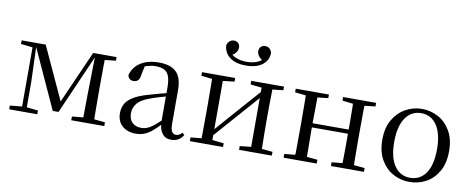

<svg xmlns="http://www.w3.org/2000/svg" viewBox="-67 -1093 3471 1414"><g transform="rotate(10 1668.0 -385.5)"><path d="M361 -44 159 -486 168 -223V-37L253 -28V0H43V-28L133 -37V-479L45 -489V-516H225L406 -123L580 -516H755V-489L673 -480Q673 -467 672 -451Q672 -410 671.5 -366Q671 -322 671 -288V-229Q671 -194 671.5 -150Q672 -106 672 -65Q673 -49 673 -36L754 -28V0H507V-28L591 -36L593 -222L598 -486L404 -44Z M989 15Q929 15 890 -19Q851 -53 851 -115Q851 -154 868 -184.5Q885 -215 924.5 -239Q964 -263 1030 -282Q1072 -295 1118 -307Q1141 -313 1163 -318V-359Q1163 -415 1151 -445.5Q1139 -476 1114 -488Q1089 -500 1049 -500Q1020 -500 991 -491Q981 -489 971 -485L956 -413Q952 -386 939.5 -375Q927 -364 908 -364Q872 -364 864 -400Q879 -461 933 -496Q987 -531 1071 -531Q1158 -531 1200.5 -489.5Q1243 -448 1243 -355V-108Q1243 -61 1254 -44.5Q1265 -28 1285 -28Q1298 -28 1308 -33.5Q1318 -39 1330 -52L1346 -37Q1330 -11 1307.5 1.5Q1285 14 1256 14Q1211 14 1189 -17Q1170 -41 1165 -82Q1137 -52 1111 -31Q1084 -8 1055 3.5Q1026 15 989 15ZM1163 -293Q1143 -287 1123 -282Q1082 -270 1048 -257Q984 -234 957.5 -202Q931 -170 931 -128Q931 -82 956.5 -58Q982 -34 1024 -34Q1047 -34 1069 -43Q1091 -52 1119 -74Q1138 -90 1163 -113Z M1394 0V-28L1475 -36Q1476 -49 1476 -65Q1476 -106 1476.5 -150Q1477 -194 1477 -229V-288Q1477 -322 1476.5 -366Q1476 -410 1476 -451Q1476 -467 1475 -480L1394 -489V-516H1642V-489L1556 -479V-118L1686 -266L1846 -447V-480L1762 -489V-516H2007V-489L1926 -480Q1926 -467 1926 -451Q1925 -410 1924.5 -366Q1924 -322 1924 -288V-229Q1924 -194 1924.5 -150Q1925 -106 1926 -65Q1926 -49 1926 -36L2007 -28V0H1762V-28L1846 -37V-402L1711 -249L1556 -73V-37L1642 -28V0ZM1703 -620Q1624 -620 1580.5 -654.5Q1537 -689 1535 -744Q1542 -764 1555 -775Q1568 -786 1586 -786Q1606 -786 1618.5 -774Q1631 -762 1631 -741Q1631 -720 1617 -703Q1608 -690 1592 -681Q1608 -668 1627 -661Q1661 -648 1703 -648Q1746 -648 1779 -661Q1798 -668 1814 -681Q1798 -690 1789 -703Q1775 -720 1775 -741Q1775 -762 1787.5 -774Q1800 -786 1819 -786Q1839 -786 1852 -775Q1865 -764 1870 -744Q1870 -689 1826 -654.5Q1782 -620 1703 -620Z M2095 0V-28L2176 -36Q2177 -49 2177 -65Q2177 -106 2177.5 -150Q2178 -194 2178 -229V-288Q2178 -322 2177.5 -366Q2177 -410 2177 -451Q2177 -467 2176 -480L2095 -489V-516H2343V-489L2263 -480Q2263 -467 2263 -450Q2262 -409 2262 -363Q2261 -322 2261 -287H2531Q2531 -322 2531 -363Q2530 -409 2530 -450Q2530 -467 2529 -480L2449 -489V-516H2696V-489L2615 -480Q2615 -467 2614 -451Q2614 -410 2613.5 -366Q2613 -322 2613 -288V-229Q2613 -194 2613.5 -150Q2614 -106 2614 -65Q2615 -49 2615 -36L2696 -28V0H2449V-28L2529 -36Q2530 -50 2530 -66Q2530 -108 2531 -159Q2531 -208 2531 -256H2261Q2261 -208 2262 -159Q2262 -108 2263 -66Q2263 -50 2263 -36L2343 -28V0Z M3037 15Q2971 15 2914.5 -16Q2858 -47 2823 -107.5Q2788 -168 2788 -258Q2788 -348 2824 -408.5Q2860 -469 2917 -500Q2974 -531 3037 -531Q3102 -531 3159 -500.5Q3216 -470 3251.5 -409Q3287 -348 3287 -258Q3287 -168 3252 -107Q3217 -46 3160.5 -15.5Q3104 15 3037 15ZM3037 -16Q3112 -16 3154.5 -78Q3197 -140 3197 -257Q3197 -373 3154.5 -436Q3112 -499 3037 -499Q2963 -499 2920 -436Q2877 -373 2877 -257Q2877 -140 2920 -78Q2963 -16 3037 -16Z"/></g></svg>

Font: Early Summer Mincho
Style: Regular
Weight: 400
Designer: GuiWonder
Version: Version 1.002